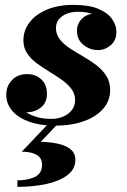

<svg xmlns="http://www.w3.org/2000/svg" viewBox="-20 -492 508 767"><path d="M199.5 10Q141.5 10 97.5 -5.5Q53.5 -21 29.2 -49Q5 -77 5 -114Q5 -148 27.8 -172Q50.5 -196 88 -196Q122.5 -196 145 -175Q167.5 -154 167.5 -118Q167.5 -81.5 143.2 -62.5Q119 -43.5 86.5 -43.5Q64.5 -43.5 46 -54Q27.5 -64.5 16.8 -80.8Q6 -97 6 -114H43Q43 -85 61.8 -63.2Q80.5 -41.5 112.8 -29.2Q145 -17 184.5 -17Q211 -17 232.5 -26.2Q254 -35.5 267 -52.2Q280 -69 280 -91.5Q280 -117.5 265 -137.2Q250 -157 226.5 -173.5Q203 -190 176.5 -206Q150 -222 126.5 -239.5Q103 -257 88.2 -279.2Q73.5 -301.5 73.5 -331Q73.5 -370 97.8 -402.2Q122 -434.5 167.2 -453.5Q212.5 -472.5 274 -472.5Q336.5 -472.5 374 -456.2Q411.5 -440 428.2 -415.2Q445 -390.5 445 -365.5Q445 -330.5 422.2 -311.2Q399.5 -292 371 -292Q339 -292 313.2 -312.8Q287.5 -333.5 287.5 -369Q287.5 -398 308.2 -418Q329 -438 363.5 -438Q395 -438 419.5 -418.2Q444 -398.5 444 -365.5H412Q412 -384.5 397.8 -402.8Q383.5 -421 357 -433Q330.5 -445 292.5 -445Q265 -445 245 -436.5Q225 -428 214.2 -413.5Q203.5 -399 203.5 -380Q203.5 -354.5 219 -334.8Q234.5 -315 259.2 -298.8Q284 -282.5 311.8 -266.8Q339.5 -251 364.2 -232.2Q389 -213.5 404.5 -189.2Q420 -165 420 -132Q420 -89.5 392.2 -57.5Q364.5 -25.5 314.8 -7.8Q265 10 199.5 10ZM49.5 254.5V228.5Q91 228.5 119.5 214.8Q148 201 148 165.5Q148 139 126.2 126.5Q104.5 114 67 114L180 -5H218.5L143 74.5Q181 75.5 212 82.2Q243 89 262 104.5Q281 120 281 147Q281 183.5 249.5 207.5Q218 231.5 165.2 243Q112.5 254.5 49.5 254.5Z"/></svg>

Font: Bodoni Moda 9pt ExtraBold
Style: Italic
Weight: 800
Italic angle: -13°
Designer: Owen Earl
Foundry: indestructible type
Version: Version 2.004